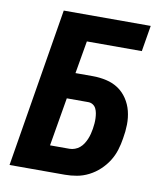

<svg xmlns="http://www.w3.org/2000/svg" viewBox="-82 -805 765 874"><g transform="rotate(10 300.0 -367.5)"><path d="M21 0 142 -735H544L524 -615H270L244 -464H324Q356 -464 387 -457Q418 -450 442.5 -433.5Q467 -417 484 -391.5Q501 -366 508.5 -336Q516 -306 515.5 -274Q515 -242 509 -209Q505 -182 496.5 -154.5Q488 -127 472.5 -102.5Q457 -78 435 -57.5Q413 -37 386.5 -23.5Q360 -10 332 -5Q304 0 277 0ZM277 -120Q289 -120 301.5 -124.5Q314 -129 324 -137.5Q334 -146 341 -157Q348 -168 353 -180Q358 -192 361 -204Q364 -216 366 -228Q368 -241 369 -253Q370 -265 369.5 -277Q369 -289 367 -300.5Q365 -312 360 -322Q355 -332 345.5 -338Q336 -344 324 -344H225L187 -120Z"/></g></svg>

Font: Iosevka SS04 Heavy Extended
Style: Italic
Weight: 900
Width: 7
Italic angle: -9°
Monospace: yes
Designer: Belleve Invis
Foundry: Belleve Invis
Version: Version 19.0.0; ttfautohint (v1.8.4)